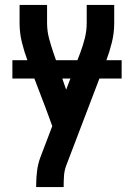

<svg xmlns="http://www.w3.org/2000/svg" viewBox="-20 -540 540 775"><path d="M126 215V208Q126 179 129.5 150.5Q133 122 143 95L191 -31L165 -102L92 -293Q78 -330 68.5 -368.5Q59 -407 59 -447V-520H170V-447Q170 -415 178 -385Q186 -355 196 -326L247 -178L304 -327Q315 -356 322.5 -386Q330 -416 330 -447V-520H441V-447Q441 -407 431.5 -368.5Q422 -330 408 -293L247 129Q240 148 238.5 168Q237 188 237 208V215ZM30 -223V-297H471V-223Z"/></svg>

Font: Iosevka Term Curly
Style: Bold
Weight: 700
Designer: Belleve Invis
Foundry: Belleve Invis
Version: Version 32.3.0